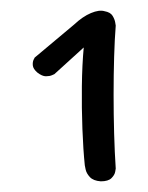

<svg xmlns="http://www.w3.org/2000/svg" viewBox="-20 -667 278 360"><path d="M169 -327Q155 -328 148.5 -335Q142 -342 140.5 -349.5Q139 -357 139 -357Q136 -386 134.5 -425.5Q133 -465 133.5 -505.5Q134 -546 137 -578L82 -528Q82 -528 77.5 -526Q73 -524 66 -524Q59 -524 50 -531Q42 -538 41.5 -544.5Q41 -551 43 -555Q45 -559 45 -559L119 -621Q135 -636 150.5 -642.5Q166 -649 176 -646Q187 -644 191 -637.5Q195 -631 196 -625Q197 -619 197 -619Q195 -594 194 -560.5Q193 -527 193 -489.5Q193 -452 194 -416.5Q195 -381 197 -351Q197 -351 196 -345Q195 -339 189 -333Q183 -327 169 -327Z"/></svg>

Font: Sour Gummy Black Medium
Style: Regular
Weight: 500
Version: Version 1.000